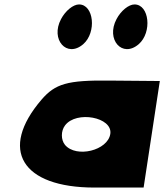

<svg xmlns="http://www.w3.org/2000/svg" viewBox="-20 -903 740 865"><path d="M167 -454C-26 -229 77 -58 406 -58H627L700 -538L472 -540C284 -542 229 -526 167 -454ZM477 -300C466 -225 324 -190 273 -250C254 -273 254 -313 273 -338C324 -406 488 -375 477 -300ZM505 -817C456 -725 531 -640 605 -704C666 -757 653 -883 586 -883C560 -883 525 -855 505 -817ZM255 -817C206 -725 281 -640 355 -704C416 -757 403 -883 336 -883C310 -883 275 -855 255 -817Z"/></svg>

Font: Hussar Skorodowane
Style: Ky
Weight: 700
Foundry: Cannot Into Space Fonts
Version: Version 0.892